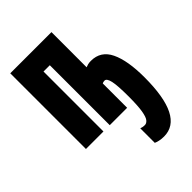

<svg xmlns="http://www.w3.org/2000/svg" viewBox="-231 -653 992 992"><g transform="rotate(-45 265.0 -156.5)"><path d="M366 240Q347 240 332 236.5Q317 233 309 229V123Q315 125 321.5 126.5Q328 128 338 128Q350 128 360.5 115.5Q371 103 377 67Q383 31 383 -37Q383 -117 375.5 -149.5Q368 -182 353 -182Q347 -182 343.5 -181Q340 -180 336 -178V0H209V-438H163V0H35V-553H336V-296Q343 -299 352.5 -301.5Q362 -304 375 -304Q447 -304 479 -237Q511 -170 511 -48Q511 240 366 240Z"/></g></svg>

Font: Noto Sans Mono Condensed Black
Style: Regular
Weight: 900
Width: 3
Designer: Monotype Design Team
Foundry: Monotype Imaging Inc.
Version: Version 2.014